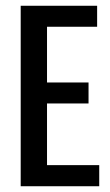

<svg xmlns="http://www.w3.org/2000/svg" viewBox="-20 -646 383 666"><path d="M143.1 -73.2H324.2V0H51.8V-626H316.9V-553.2H143.1V-359.9H287.1V-287.1H143.1Z"/></svg>

Font: Teko
Style: Regular
Weight: 400
Designer: Manushi Parikh, Jonny Pinhorn
Foundry: Indian Type Foundry
Version: Version 2.000;PS 1.0;hotconv 1.0.79;makeotf.lib2.5.61930